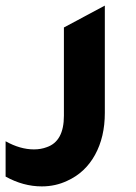

<svg xmlns="http://www.w3.org/2000/svg" viewBox="-87 -470 484 685"><path d="M287 -67Q287 19 252 82.5Q217 146 153 175Q111 195 62 195Q-4 195 -67 160V34Q-15 63 34 63Q59 63 80 55Q141 34 141 -57V-372L287 -450Z"/></svg>

Font: Tajawal ExtraBold
Style: Regular
Weight: 800
Designer: Boutros Fonts
Foundry: Created by Boutros International 2017
Version: Version 1.700